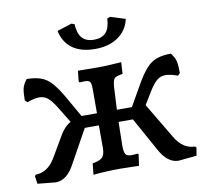

<svg xmlns="http://www.w3.org/2000/svg" viewBox="-76 -750 915 845"><g transform="rotate(-10 381.5 -328.0)"><path d="M743 -33 737 2 656 10Q606 10 571 -56L489 -204H425Q423 -126 423 -98Q423 -70 429.5 -60Q436 -50 455 -50Q465 -50 473 -51Q481 -52 484 -52L487 -48L480 2Q471 2 446 1Q421 0 397 0Q366 0 327.5 2Q289 4 276 6L281 -44Q315 -50 326 -62Q337 -74 337 -104V-204H274L192 -56Q157 10 107 10L26 2L21 -33L26 -39Q80 -39 115 -99L166 -186Q186 -223 217 -241L170 -318Q152 -346 136.5 -358.5Q121 -371 99 -371Q78 -371 45 -359L35 -369Q35 -404 39 -421.5Q43 -439 59 -460Q114 -460 145 -439.5Q176 -419 209 -363L269 -258H338V-368Q338 -391 332.5 -398.5Q327 -406 310 -406L286 -405L283 -411L288 -457L379 -456Q401 -456 436 -458Q471 -460 482 -461L479 -409Q449 -405 441.5 -396Q434 -387 432 -357Q431 -329 427 -258H494L554 -363Q587 -419 618 -439.5Q649 -460 704 -460Q720 -439 724 -421.5Q728 -404 728 -369L718 -359Q685 -371 664 -371Q642 -371 626.5 -358.5Q611 -346 593 -318L555 -256L648 -100Q683 -39 738 -39ZM230 -645 296 -666 309 -661Q311 -619 329 -599Q347 -579 382 -579Q417 -579 435 -598.5Q453 -618 455 -661L468 -666L535 -645Q524 -595 483 -566.5Q442 -538 380 -538Q317 -538 279 -565.5Q241 -593 230 -645Z"/></g></svg>

Font: Alegreya Medium
Style: Regular
Weight: 500
Designer: Juan Pablo del Peral
Foundry: Huerta Tipografica
Version: Version 2.007; ttfautohint (v1.6)